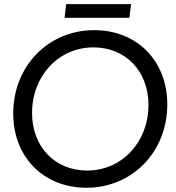

<svg xmlns="http://www.w3.org/2000/svg" viewBox="-20 -883 838 915"><path d="M392.1 11.7C611.3 11.7 777.3 -160.2 777.3 -385.3C777.3 -592.8 633.3 -739.3 428.7 -739.3C210 -739.3 43 -567.4 43 -342.3C43 -134.8 187.5 11.7 392.1 11.7ZM132.8 -344.2C132.8 -521.5 259.3 -657.2 425.3 -657.2C579.1 -657.2 687.5 -543.9 687.5 -382.8C687.5 -206.1 561.5 -70.3 395.5 -70.3C241.7 -70.3 132.8 -183.6 132.8 -344.2ZM287.6 -798.3H596.7L604.5 -863.3H295.4Z"/></svg>

Font: Guggenheim Sans Display
Style: Italic
Weight: 400
Italic angle: -7°
Designer: Modified by Tom Baber under direction of Pentagram Design 2023
Foundry: rsms
Version: Version 1.001;Glyphs 3.1.2 (3151)